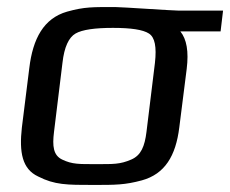

<svg xmlns="http://www.w3.org/2000/svg" viewBox="-20 -514 652 544"><path d="M307 -494C244 -494 220 -495 170 -481C104 -462 73 -405 63 -321L42 -153C34 -82 43 -35 88 -14C135 10 169 10 245 10C307 10 334 10 382 -3C447 -21 478 -72 488 -153L509 -319C515 -368 509 -403 491 -425H605L612 -484H485C468 -484 325 -494 307 -494ZM395 -140C390 -100 380 -74 352 -62C320 -48 300 -49 253 -49C205 -49 185 -48 156 -62C131 -74 128 -100 133 -140L157 -336C162 -381 175 -408 194 -419C213 -430 249 -435 300 -435C351 -435 385 -430 402 -419C419 -408 424 -381 419 -336Z"/></svg>

Font: Gamestation Display
Style: Italic
Weight: 400
Designer: Jonas Hecksher
Foundry: Jonas Hecksher, Playtypeª, e-types AS
Version: Version 1.003